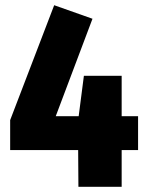

<svg xmlns="http://www.w3.org/2000/svg" viewBox="-20 -717 564 737"><path d="M510 -271V-141H447V0H281L280 -141H19V-256L188 -697L335 -645L194 -271H282L302 -426H447V-271Z"/></svg>

Font: Fira Sans Condensed ExtraBold
Style: Regular
Weight: 800
Width: 3
Designer: Carrois Corporate & Edenspiekermann AG
Foundry: Carrois Corporate GbR & Edenspiekermann AG
Version: Version 4.203